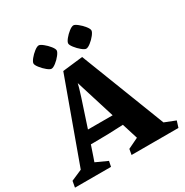

<svg xmlns="http://www.w3.org/2000/svg" viewBox="-221 -1054 1168 1214"><g transform="rotate(-30 363.0 -447.0)"><path d="M748 -46.4 733.4 0H391.1L398.4 -40.5L475.1 -77.6L439 -192.9Q332 -187 226.1 -187H202.1Q187.5 -143.1 177.5 -114.5Q167.5 -85.9 164.6 -77.6L249 -39.1L241.2 0H-22L-13.7 -45.4L66.4 -80.1L282.7 -675.8L430.2 -692.9L668.9 -77.6ZM413.1 -277.3 323.7 -564Q318.4 -531.2 232.9 -277.3ZM229 -894Q239.3 -894 259.5 -877.9Q279.8 -861.8 295.9 -841.6Q312 -821.3 312 -809.6Q312 -798.3 296.1 -777.8Q280.3 -757.3 259.5 -741.2Q238.8 -725.1 226.1 -725.1Q215.3 -725.1 195.3 -741.5Q175.3 -757.8 159.2 -778.6Q143.1 -799.3 143.1 -810.5Q143.1 -822.3 159.2 -842.3Q175.3 -862.3 195.8 -878.2Q216.3 -894 229 -894ZM482.4 -894Q492.7 -894 512.9 -877.9Q533.2 -861.8 549.3 -841.6Q565.4 -821.3 565.4 -809.6Q565.4 -798.3 549.6 -777.8Q533.7 -757.3 512.9 -741.2Q492.2 -725.1 479.5 -725.1Q468.8 -725.1 448.7 -741.5Q428.7 -757.8 412.6 -778.6Q396.5 -799.3 396.5 -810.5Q396.5 -822.3 412.6 -842.3Q428.7 -862.3 449.2 -878.2Q469.7 -894 482.4 -894Z"/></g></svg>

Font: Vesper Libre Heavy
Style: Regular
Weight: 900
Designer: Robert Keller & Kimya Gandhi
Foundry: Mota Italic
Version: Version 1.058